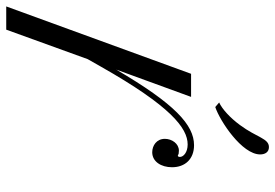

<svg xmlns="http://www.w3.org/2000/svg" viewBox="-256 -712 862 601"><g transform="rotate(90 174.5 -411.0)"><path d="M364.7 -543.9C364.7 -540 363.3 -537.1 360.8 -537.1C359.4 -537.1 356.9 -538.6 355.5 -539.6C353 -540 348.6 -540.5 345.2 -540.5C322.8 -540.5 308.1 -518.1 308.1 -496.6C308.1 -470.7 329.1 -457 350.1 -457C379.4 -457 397 -484.9 397 -519C397 -560.1 371.1 -587.9 328.1 -587.9C264.6 -587.9 198.7 -527.8 91.3 -344.2L176.8 -578.6H104.5L-106.4 0H-33.7L58.6 -254.9L83 -297.9C205.6 -513.7 273.9 -567.9 325.7 -567.9C351.1 -567.9 364.7 -554.2 364.7 -543.9ZM208.5 -654.3C252.4 -668.9 356.9 -737.8 356.9 -794.9C356.9 -809.6 350.1 -822.3 334 -822.3C306.6 -822.3 304.2 -784.7 265.1 -731.9C242.2 -700.7 214.8 -675.8 194.3 -666.5Z"/></g></svg>

Font: Petit Formal Script
Style: Regular
Weight: 400
Designer: Pablo Impallari, Brenda Gallo, Rodrigo Fuenzalida
Foundry: Pablo Impallari, Brenda Gallo, Rodrigo Fuenzalida
Version: Version 1.001